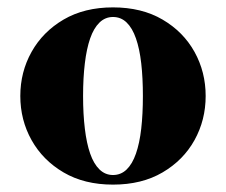

<svg xmlns="http://www.w3.org/2000/svg" viewBox="-20 -490 612 520"><path d="M286 10Q208.5 10 152.2 -23Q96 -56 65.5 -110.5Q35 -165 35 -230Q35 -295 65.5 -349.5Q96 -404 152.2 -437Q208.5 -470 286 -470Q364 -470 420.2 -437Q476.5 -404 506.8 -349.5Q537 -295 537 -230Q537 -165 506.8 -110.5Q476.5 -56 420.2 -23Q364 10 286 10ZM286 -16Q307.5 -16 323 -31Q338.5 -46 348.2 -74Q358 -102 362.5 -141.5Q367 -181 367 -230Q367 -279 362.5 -318.5Q358 -358 348.2 -386Q338.5 -414 323 -429Q307.5 -444 286 -444Q265 -444 249.5 -429Q234 -414 224.2 -386Q214.5 -358 209.8 -318.5Q205 -279 205 -230Q205 -181 209.8 -141.5Q214.5 -102 224.2 -74Q234 -46 249.5 -31Q265 -16 286 -16Z"/></svg>

Font: Bodoni Moda 9pt ExtraBold
Style: Regular
Weight: 800
Designer: Owen Earl
Foundry: indestructible type
Version: Version 2.005